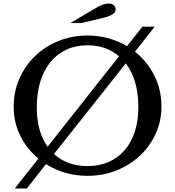

<svg xmlns="http://www.w3.org/2000/svg" viewBox="-20 -980 983 1081"><path d="M473 -780Q535 -780 591 -764.5Q647 -749 695 -720L782 -830H851L740 -689Q809 -634 849 -554.5Q889 -475 889 -379Q889 -298 856.5 -227Q824 -156 768 -103.5Q712 -51 636 -20.5Q560 10 473 10Q407 10 348.5 -7Q290 -24 239 -56L131 81H63L196 -87Q131 -141 94 -216Q57 -291 57 -379Q57 -464 89 -537Q121 -610 177 -664Q233 -718 309 -749Q385 -780 473 -780ZM473 -45Q539 -45 591.5 -68Q644 -91 681.5 -134Q719 -177 739 -238.5Q759 -300 759 -376Q759 -454 741 -516Q723 -578 688 -623L284 -113Q358 -45 473 -45ZM187 -376Q187 -239 248 -154L650 -663Q579 -725 473 -725Q407 -725 354 -700.5Q301 -676 264 -630.5Q227 -585 207 -520.5Q187 -456 187 -376ZM376 -850 506 -927Q534 -944 553.5 -952Q573 -960 593 -960Q610 -960 620.5 -951Q631 -942 631 -925Q631 -909 610.5 -897.5Q590 -886 556 -878L436 -850Z"/></svg>

Font: Libre Baskerville
Style: Regular
Weight: 400
Designer: Pablo Impallari, Rodrigo Fuenzalida
Foundry: Pablo Impallari, Rodrigo Fuenzalida
Version: Version 1.000; ttfautohint (v0.93) -l 8 -r 50 -G 200 -x 14 -